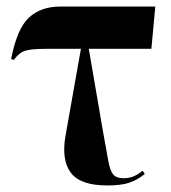

<svg xmlns="http://www.w3.org/2000/svg" viewBox="-20 -556 521 586"><path d="M307 10Q225 10 196 -29Q167 -68 180 -142L227 -407H122Q75 -407 56.5 -401Q38 -395 22 -373L14 -376Q32 -469 68.5 -502.5Q105 -536 164 -536H454L442 -407H251L295 -151Q305 -95 310.5 -65Q316 -35 325.5 -23.5Q335 -12 357 -12Q375 -12 389.5 -18.5Q404 -25 415 -35L422 -25Q398 -6 373.5 2Q349 10 307 10Z"/></svg>

Font: Noto Serif Display Condensed
Style: Bold
Weight: 700
Width: 3
Designer: Monotype Design Team
Foundry: Monotype Imaging Inc.
Version: Version 2.009